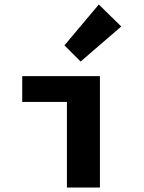

<svg xmlns="http://www.w3.org/2000/svg" viewBox="-20 -835 640 855"><path d="M278 0V-381H79V-496H425V0ZM339 -561 267 -633 420 -815 520 -717Z"/></svg>

Font: TypoPRO Source Code Pro
Style: Bold
Weight: 700
Monospace: yes
Designer: Paul D. Hunt, Teo Tuominen
Foundry: Adobe Systems Incorporated
Version: Version 2.010;PS 1.0;hotconv 1.0.84;makeotf.lib2.5.63406